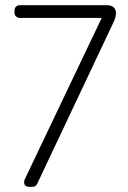

<svg xmlns="http://www.w3.org/2000/svg" viewBox="-20 -720 494 740"><path d="M56 -700H391Q427 -700 427 -668Q426 -650 416 -631L123 -11Q118 0 105 0H93Q73 0 73 -18Q73 -22 75 -28L372 -651H56Q48 -651 42 -656.5Q36 -662 36 -670V-681Q36 -689 42 -694.5Q48 -700 56 -700Z"/></svg>

Font: Text Me One
Style: Regular
Weight: 400
Designer: Julia Petretta
Foundry: Julia Petretta
Version: Version 1.003